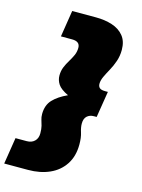

<svg xmlns="http://www.w3.org/2000/svg" viewBox="-178 -818 816 1106"><g transform="rotate(15 230.0 -265.0)"><path d="M445 -597Q445 -561 434 -529Q423 -497 408 -470Q393 -443 382 -419.5Q371 -396 371 -376Q371 -360 380.5 -351.5Q390 -343 414 -343H430L405 -187H389Q364 -187 348 -172.5Q332 -158 332 -128Q332 -105 341 -77Q350 -49 350 -8Q350 62 318 111Q286 160 230 185Q174 210 102 210H-40L-15 52H52Q81 52 98.5 35Q116 18 116 -11Q116 -38 111.5 -55.5Q107 -73 102 -88Q97 -103 97 -122Q97 -175 127.5 -207.5Q158 -240 213 -265Q167 -287 151.5 -311Q136 -335 136 -362Q136 -390 145.5 -413Q155 -436 168 -457Q181 -478 190.5 -499Q200 -520 200 -544Q200 -582 153 -582H86L111 -740H253Q306 -740 349.5 -726Q393 -712 419 -680.5Q445 -649 445 -597Z"/></g></svg>

Font: Georama ExtraExtended Black
Style: Italic
Weight: 900
Width: 8
Italic angle: -9°
Designer: Jean-Baptiste Levee
Foundry: Production Type
Version: Version 1.000